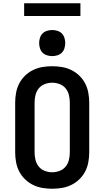

<svg xmlns="http://www.w3.org/2000/svg" viewBox="-20 -1149 640 1177"><path d="M300 8Q270 8 240 3Q210 -2 182.5 -15.5Q155 -29 133 -50.5Q111 -72 97.5 -98.5Q84 -125 78.5 -155Q73 -185 73 -215V-520Q73 -550 78.5 -580Q84 -610 97.5 -636.5Q111 -663 133 -684.5Q155 -706 182.5 -719.5Q210 -733 240 -738Q270 -743 300 -743Q330 -743 360 -738Q390 -733 417.5 -719.5Q445 -706 467 -684.5Q489 -663 502.5 -636.5Q516 -610 521.5 -580Q527 -550 527 -520V-215Q527 -185 521.5 -155Q516 -125 502.5 -98.5Q489 -72 467 -50.5Q445 -29 417.5 -15.5Q390 -2 360 3Q330 8 300 8ZM300 -93Q323 -93 345.5 -101.5Q368 -110 382.5 -128Q397 -146 402.5 -169Q408 -192 408 -215V-520Q408 -543 402.5 -566Q397 -589 382.5 -607Q368 -625 345.5 -633.5Q323 -642 300 -642Q277 -642 254.5 -633.5Q232 -625 217.5 -607Q203 -589 197.5 -566Q192 -543 192 -520V-215Q192 -192 197.5 -169Q203 -146 217.5 -128Q232 -110 254.5 -101.5Q277 -93 300 -93ZM300 -805Q284 -805 268 -810Q252 -815 241 -826Q230 -837 225 -853Q220 -869 220 -885Q220 -901 225 -917Q230 -933 241 -944Q252 -955 268 -960Q284 -965 300 -965Q316 -965 332 -960Q348 -955 359 -944Q370 -933 375 -917Q380 -901 380 -885Q380 -869 375 -853Q370 -837 359 -826Q348 -815 332 -810Q316 -805 300 -805ZM128 -1051V-1129H473V-1051Z"/></svg>

Font: R Plex Mono
Style: Bold
Weight: 700
Monospace: yes
Designer: Belleve Invis
Foundry: Belleve Invis
Version: Version 31.8.0